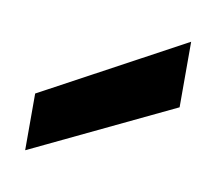

<svg xmlns="http://www.w3.org/2000/svg" viewBox="-40 -792 337 300"><g transform="rotate(10 129.0 -642.0)"><path d="M16 -536V-626L242 -748V-644Z"/></g></svg>

Font: Firefly Display
Style: Bold
Weight: 700
Designer: Colophon Foundry, Jonny Pinhorn
Foundry: Colophon Foundry
Version: Version 1.200; ttfautohint (v1.8.3)